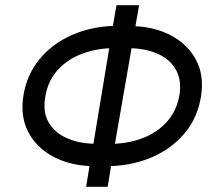

<svg xmlns="http://www.w3.org/2000/svg" viewBox="-20 -720 800 740"><path d="M429 -700H516L502 -619Q582 -615 643.5 -581Q705 -547 736 -488.5Q767 -430 755 -350Q742 -267 692.5 -207.5Q643 -148 569 -115.5Q495 -83 408 -80L395 0H312L325 -80Q244 -84 182 -118Q120 -152 89 -211Q58 -270 70 -350Q83 -432 132 -491.5Q181 -551 255 -584Q329 -617 415 -620ZM155 -350Q144 -291 166 -251Q188 -211 233.5 -189.5Q279 -168 340 -166L401 -534Q340 -531 288 -509.5Q236 -488 200.5 -448Q165 -408 155 -350ZM671 -350Q681 -408 659.5 -448.5Q638 -489 592.5 -510.5Q547 -532 487 -534L423 -166Q485 -169 537 -190.5Q589 -212 624.5 -252Q660 -292 671 -350Z"/></svg>

Font: Jost*
Style: Italic
Weight: 400
Italic angle: -10°
Version: Version 3.7